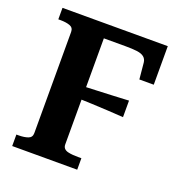

<svg xmlns="http://www.w3.org/2000/svg" viewBox="-129 -819 868 927"><g transform="rotate(20 305.5 -355.0)"><path d="M273 -640V-95Q273 -82 280 -74.5Q287 -67 299 -64Q311 -61 325 -60Q339 -59 352 -59H369V0H35V-59H46Q75 -59 94.5 -66Q114 -73 114 -95V-615Q114 -637 94.5 -644Q75 -651 46 -651H35V-710H576V-512H502L494 -596Q492 -614 479.5 -624Q467 -634 443.5 -637Q420 -640 384 -640ZM245 -388Q287 -390 328 -391.5Q369 -393 409.5 -395Q450 -397 490 -399V-314Q450 -317 409 -319Q368 -321 327.5 -323Q287 -325 245 -326Z"/></g></svg>

Font: Roboto Serif 28pt SemiBold
Style: Regular
Weight: 600
Designer: Greg Gazdowicz
Foundry: Commercial Type
Version: Version 1.008